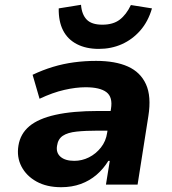

<svg xmlns="http://www.w3.org/2000/svg" viewBox="-20 -770 718 801"><path d="M235 11Q175 11 132.5 -12.5Q90 -36 69.5 -75.5Q49 -115 57 -163Q65 -212 102.5 -243.5Q140 -275 211.5 -291Q283 -307 390 -307H463L451 -225H390Q337 -225 299.5 -221Q262 -217 242 -203.5Q222 -190 218 -162Q213 -133 232.5 -116Q252 -99 290 -99Q322 -99 351 -113.5Q380 -128 401 -154.5Q422 -181 427 -216L443 -316Q451 -365 424 -385.5Q397 -406 337 -406Q297 -406 248.5 -395Q200 -384 145 -358L116 -458Q158 -478 201 -491Q244 -504 289 -510Q334 -516 381 -516Q461 -516 513.5 -492.5Q566 -469 589 -418.5Q612 -368 599 -286L554 0H422L438 -99H432Q412 -66 383 -41Q354 -16 317 -2.5Q280 11 235 11ZM392 -566Q339 -566 300.5 -586Q262 -606 243 -643.5Q224 -681 225 -735L318 -750Q321 -710 341.5 -688.5Q362 -667 407 -667Q452 -667 479.5 -688Q507 -709 526 -749L614 -735Q598 -680 565 -642.5Q532 -605 488 -585.5Q444 -566 392 -566Z"/></svg>

Font: Nunito Sans 6pt ExtraBold
Style: Italic
Weight: 800
Italic angle: -9°
Version: Version 3.101;gftools[0.9.27]